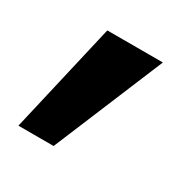

<svg xmlns="http://www.w3.org/2000/svg" viewBox="-81 -219 415 425"><g transform="rotate(30 127.0 -6.5)"><path d="M222 -147 105 134H15L80 -147Z"/></g></svg>

Font: Fz Poppins SemBd
Style: Regular
Weight: 600
Designer: Ninad Kale (Devanagari), Jonny Pinhorn (Latin)
Foundry: Indian Type Foundry
Version: Vit hóa bi Vntype.Com & FontZin.Com